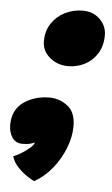

<svg xmlns="http://www.w3.org/2000/svg" viewBox="-95 -565 449 767"><g transform="rotate(5 129.0 -182.0)"><path d="M206 -530.5Q247.5 -530.5 274.8 -504Q302 -477.5 302 -440.5Q302 -397.5 283 -367Q264 -336.5 233 -320.5Q202 -304.5 166 -304.5Q123.5 -304.5 92.5 -330.5Q61.5 -356.5 61.5 -395Q61.5 -437 81.8 -467.2Q102 -497.5 135 -514Q168 -530.5 206 -530.5ZM71.5 165Q65 162.5 45.2 150Q25.5 137.5 6 117.5Q-13.5 97.5 -20.5 73Q-11 70 1.8 62.8Q14.5 55.5 27 46.8Q39.5 38 48.5 29.5Q57.5 21 59 15.5Q60 12.5 60 10.5Q53 15 41.2 17.8Q29.5 20.5 12 20.5Q-16 20.5 -29.8 -0.8Q-43.5 -22 -43.5 -50.5Q-43.5 -111 0 -142Q43.5 -173 104 -173Q144 -173 176.5 -148Q209 -123 209 -67Q209 -25 191.5 20Q174 65 143.2 103.5Q112.5 142 71.5 165Z"/></g></svg>

Font: Grandstander Thin Black
Style: Italic
Weight: 900
Italic angle: -15°
Version: Version 1.200